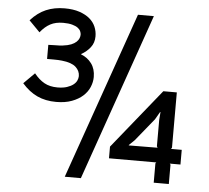

<svg xmlns="http://www.w3.org/2000/svg" viewBox="-56 -880 1032 950"><g transform="rotate(5 460.0 -405.0)"><path d="M865 -100H812L816 -95V1H741V-95L745 -100H510V-158L749 -454H816V-180L812 -173H865ZM670 -820 380 10H300L591 -820ZM400 -494Q400 -469 389.5 -444Q379 -419 357.5 -399.5Q336 -380 303 -367.5Q270 -355 225 -355Q172 -355 131 -374Q90 -393 55 -433L109 -487Q133 -457 160 -442Q187 -427 225 -427Q253 -427 272.5 -433.5Q292 -440 304 -449.5Q316 -459 321 -470.5Q326 -482 326 -492Q326 -518 305 -537Q284 -556 236 -561Q229 -562 217 -562.5Q205 -563 193 -563H162V-633Q179 -633 193 -634Q205 -634 217 -634.5Q229 -635 234 -636Q259 -639 275 -645.5Q291 -652 300.5 -661Q310 -670 313.5 -679.5Q317 -689 317 -697Q317 -705 313 -714Q309 -723 299 -730.5Q289 -738 271 -743Q253 -748 226 -748Q189 -748 162.5 -734Q136 -720 113 -691L59 -746Q94 -785 135 -802.5Q176 -820 227 -820Q270 -820 301 -809.5Q332 -799 352 -782Q372 -765 381.5 -742.5Q391 -720 391 -695Q391 -663 373 -640Q355 -617 328 -602V-600Q360 -588 380 -561Q400 -534 400 -494ZM745 -173 741 -180V-311L744 -350H742L720 -312L629 -200L602 -174V-172Z"/></g></svg>

Font: TypoPRO Sinkin Sans
Style: 400 Regular
Weight: 400
Designer: Keith Bates
Foundry: K-Type
Version: Sinkin Sans (version 1.0)  by Keith Bates   •   © 2014   www